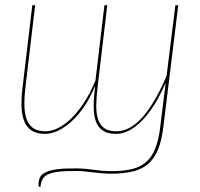

<svg xmlns="http://www.w3.org/2000/svg" viewBox="-20 -510 770 740"><path d="M667 -490 609.5 -20Q603 32.5 588.8 67Q574.5 101.5 551 121.8Q527.5 142 493 150.5Q458.5 159 411.5 159.5Q393 159.5 375.2 158Q357.5 156.5 340.5 154.5Q323.5 152.5 307.2 150.8Q291 149 276 149Q232.5 148.5 205.8 151.8Q179 155 164 162.5Q149 170 143.2 182Q137.5 194 135.5 210.5H133Q131 210.5 129.8 208.8Q128.5 207 128.5 201.5Q128.5 186 134 174Q139.5 162 155.8 154Q172 146 201.5 142.2Q231 138.5 278.5 139Q308 139.5 342.2 144.5Q376.5 149.5 412 149.5Q456 149.5 488.2 141.8Q520.5 134 542.8 114.8Q565 95.5 578.2 62.8Q591.5 30 597.5 -20L618.5 -191.5Q599.5 -146.5 577 -110Q554.5 -73.5 530 -47.8Q505.5 -22 479.5 -8Q453.5 6 427.5 6Q395 6 376.5 -6.5Q358 -19 349.5 -42.5Q341 -66 341 -100.2Q341 -134.5 346.5 -178H346Q327 -131.5 303 -97Q279 -62.5 253.2 -39.8Q227.5 -17 202 -5.5Q176.5 6 154.5 6Q122 6 102.5 -6.5Q83 -19 73.5 -42.5Q64 -66 63 -100.2Q62 -134.5 67.5 -178L104.5 -490H115.5L78.5 -178Q73.5 -137 74 -104.8Q74.5 -72.5 82.8 -50Q91 -27.5 108.5 -15.8Q126 -4 155.5 -4Q177 -4 201.8 -15.5Q226.5 -27 252 -51Q277.5 -75 302.2 -112Q327 -149 348 -200L382.5 -490H393.5L356.5 -178Q351.5 -137 351 -104.8Q350.5 -72.5 358 -50Q365.5 -27.5 382.2 -15.8Q399 -4 428.5 -4Q481.5 -4 529.8 -59Q578 -114 622 -217.5L656 -490Z"/></svg>

Font: Lato Hairline
Style: Italic
Weight: 100
Italic angle: -7°
Designer: Lukasz Dziedzic
Foundry: tyPoland Lukasz Dziedzic
Version: Version 2.007; 2014-02-27